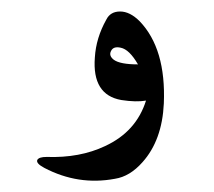

<svg xmlns="http://www.w3.org/2000/svg" viewBox="-20 -278 373 334"><path d="M234 -103Q217 -100 191 -104Q140 -113 145 -178Q146 -195 151 -211.5Q156 -228 165 -244Q172 -258 189 -258Q206 -258 223 -241Q269 -193 265 -98Q262 -34 228 4Q206 29 180 33Q116 45 57 14Q42 6 45 0Q48 -5 61 -5Q119 -3 163 -24Q217 -49 234 -103ZM220 -166Q205 -192 190 -195Q177 -198 173 -189Q169 -181 178 -174Q189 -166 220 -166Z"/></svg>

Font: Amiri
Style: Italic
Weight: 400
Italic angle: 10°
Designer: Khaled Hosny
Version: Version 0.113